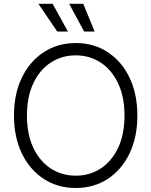

<svg xmlns="http://www.w3.org/2000/svg" viewBox="-20 -960 781 991"><path d="M371.1 10.3Q277.8 10.3 205.8 -36.6Q133.8 -83.5 93 -167.7Q52.2 -252 52.2 -363.3Q52.2 -475.6 93 -559.6Q133.8 -643.6 205.8 -690.7Q277.8 -737.8 371.1 -737.8Q464.4 -737.8 536.1 -690.7Q607.9 -643.6 648.4 -559.6Q689 -475.6 689 -363.3Q689 -252 648.4 -167.7Q607.9 -83.5 536.1 -36.6Q464.4 10.3 371.1 10.3ZM371.1 -53.2Q442.4 -53.2 499.3 -90.1Q556.2 -127 589.4 -196.5Q622.6 -266.1 622.6 -363.3Q622.6 -460.9 589.4 -530.5Q556.2 -600.1 499.3 -637.2Q442.4 -674.3 371.1 -674.3Q299.8 -674.3 242.7 -637.5Q185.5 -600.6 152.3 -530.8Q119.1 -460.9 119.1 -363.3Q119.1 -266.6 152.1 -197Q185.1 -127.4 242.2 -90.3Q299.3 -53.2 371.1 -53.2ZM414.1 -797.4 336.9 -940.4H409.7L468.3 -797.4ZM275.4 -797.4 178.2 -940.4H251.5L330.6 -797.4Z"/></svg>

Font: Inter 24pt Light
Style: Regular
Weight: 300
Designer: Rasmus Andersson
Foundry: rsms
Version: Version 4.001;git-66647c0bb